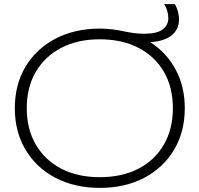

<svg xmlns="http://www.w3.org/2000/svg" viewBox="-20 -901 965 933"><path d="M465 12Q343 12 249.5 -37Q156 -86 104 -173.5Q52 -261 52 -375Q52 -490 104 -577Q156 -664 249.5 -713Q343 -762 465 -762Q496 -762 525 -758.5Q554 -755 581 -749Q604 -744 629 -740.5Q654 -737 680 -737Q743 -737 770.5 -758Q798 -779 798 -813Q798 -829 792.5 -848.5Q787 -868 777 -881H830Q839 -865 844.5 -845.5Q850 -826 850 -806Q850 -760 815.5 -730.5Q781 -701 710 -696Q789 -646 833.5 -563Q878 -480 878 -375Q878 -261 826 -173.5Q774 -86 681 -37Q588 12 465 12ZM465 -40Q573 -40 653 -81.5Q733 -123 776.5 -198.5Q820 -274 820 -375Q820 -477 776.5 -552Q733 -627 653 -668.5Q573 -710 465 -710Q357 -710 277.5 -668.5Q198 -627 154 -552Q110 -477 110 -375Q110 -274 154 -198.5Q198 -123 277.5 -81.5Q357 -40 465 -40Z"/></svg>

Font: Unbounded ExtraLight
Style: Regular
Weight: 250
Designer: Luke Prowse, Jean-Baptiste Morizot, Fátima Lázaro, Florian Runge
Foundry: NaN
Version: Version 1.701;gftools[0.9.28.dev5+ged2979d]